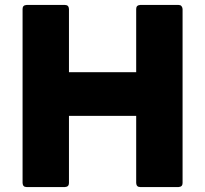

<svg xmlns="http://www.w3.org/2000/svg" viewBox="-20 -754 827 774"><path d="M700 0H545Q530 0 529 -16V-287H258V-16Q258 -1 242 0H87Q72 0 71 -16V-718Q71 -733 87 -734H242Q257 -734 258 -718V-463H529V-718Q529 -733 545 -734H700Q714 -734 716 -718V-16Q716 -1 700 0Z"/></svg>

Font: YamahaIndonesia935. App XBold
Style: Regular
Weight: 800
Designer: Dalton Maag Ltd
Foundry: Dalton Maag Ltd
Version: Version 1.002; January 01, 2024; Regular/Italic